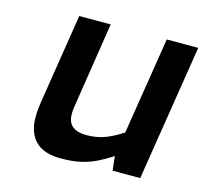

<svg xmlns="http://www.w3.org/2000/svg" viewBox="-84 -630 779 731"><g transform="rotate(15 305.5 -265.0)"><path d="M215 6Q146 6 113.5 -27.5Q81 -61 81 -120Q81 -139 82.5 -153.5Q84 -168 86 -181L142 -536H266L213 -195Q212 -189 211.5 -183Q211 -177 211 -169Q211 -136 230 -120.5Q249 -105 285 -105Q327 -105 360 -118Q393 -131 426 -153L487 -536H611L526 0H417L411 -56Q382 -37 353.5 -23Q325 -9 292 -1.5Q259 6 215 6Z"/></g></svg>

Font: Exo Thin SemiBold
Style: Italic
Weight: 600
Italic angle: -9°
Version: Version 2.000